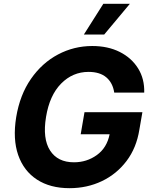

<svg xmlns="http://www.w3.org/2000/svg" viewBox="-20 -979 801 1009"><path d="M580.3 -492.2Q572.8 -543.3 538.9 -572.3Q505 -601.2 445.3 -601.2Q361.9 -601.2 301.1 -539.6Q240.4 -478 221.9 -364.3Q203.1 -250.4 243.1 -188.2Q283 -126.1 368.6 -126.1Q436.1 -126.1 489 -164.2Q541.9 -202.4 556.1 -273.4H404.1L424 -389.2H728.3L712.4 -297.6Q697.1 -201.7 644.9 -132.8Q592.7 -63.9 515.1 -27Q437.5 9.9 345.2 9.9Q243.6 9.9 174.2 -35.3Q104.8 -80.6 75.6 -164.2Q46.5 -247.9 65 -362.9Q84.5 -480.8 142.8 -564.6Q201 -648.4 285 -692.8Q369 -737.2 464.8 -737.2Q547.2 -737.2 609.4 -706Q671.5 -674.7 705.8 -619.5Q740.1 -564.3 737.9 -492.2ZM420.8 -797.6 523.1 -959.2H662.6L527.7 -797.6Z"/></svg>

Font: Inter UI
Style: Bold Italic
Weight: 700
Italic angle: 9.39999°
Designer: Rasmus Andersson
Foundry: rsms
Version: 3.2;8d6f07862